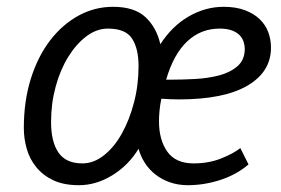

<svg xmlns="http://www.w3.org/2000/svg" viewBox="-20 -532 824 564"><path d="M130 -174Q130 -115 152 -83.5Q174 -52 222 -52Q255 -52 285 -75.5Q315 -99 337.5 -139Q360 -179 373.5 -230.5Q387 -282 387 -338Q387 -389 368 -418.5Q349 -448 297 -448Q264 -448 234 -425.5Q204 -403 180.5 -365Q157 -327 143.5 -277.5Q130 -228 130 -174ZM387 -95Q358 -47 310.5 -17.5Q263 12 212 12Q167 12 136.5 -2.5Q106 -17 86.5 -41Q67 -65 58.5 -95Q50 -125 50 -156Q50 -235 70.5 -300.5Q91 -366 127 -413Q163 -460 210.5 -486Q258 -512 312 -512Q375 -512 407.5 -481.5Q440 -451 451 -402Q485 -455 534 -483.5Q583 -512 637 -512Q673 -512 699.5 -502Q726 -492 743 -475.5Q760 -459 768 -437.5Q776 -416 776 -392Q776 -321 707 -280.5Q638 -240 506 -240Q494 -240 481 -240.5Q468 -241 454 -242Q450 -223 448.5 -206Q447 -189 447 -176Q447 -121 471.5 -86.5Q496 -52 549 -52Q593 -52 629.5 -66.5Q666 -81 686 -97L710 -49Q675 -19 627.5 -3.5Q580 12 532 12Q503 12 479 3.5Q455 -5 436.5 -19.5Q418 -34 405.5 -53.5Q393 -73 387 -95ZM625 -448Q570 -448 530 -410.5Q490 -373 468 -298H484Q516 -298 553.5 -300Q591 -302 623.5 -310.5Q656 -319 677.5 -337.5Q699 -356 699 -389Q699 -399 695.5 -409.5Q692 -420 684 -428.5Q676 -437 661.5 -442.5Q647 -448 625 -448Z"/></svg>

Font: PT Sans
Style: Italic
Weight: 400
Italic angle: -12°
Designer: A.Korolkova, O.Umpeleva, V.Yefimov
Foundry: ParaType Ltd
Version: Version 2.003W OFL